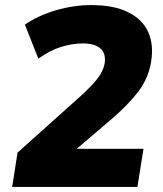

<svg xmlns="http://www.w3.org/2000/svg" viewBox="-20 -736 640 756"><path d="M28 0 49 -135 300 -360Q345 -401 366 -429.5Q387 -458 392 -486Q398 -526 375 -545.5Q352 -565 306 -565Q265 -565 221 -551.5Q177 -538 131 -505L78 -639Q130 -675 200 -695.5Q270 -716 339 -716Q428 -716 484.5 -688Q541 -660 563.5 -610Q586 -560 575 -493Q565 -429 525 -376Q485 -323 418 -266L227 -103L228 -150H545L521 0Z"/></svg>

Font: Mulish ExtraLight Black
Style: Italic
Weight: 900
Italic angle: -9°
Version: Version 3.603